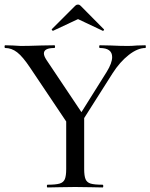

<svg xmlns="http://www.w3.org/2000/svg" viewBox="-22 -824 661 844"><path d="M617 -613Q583 -613 544 -582.5Q505 -552 473 -502L348 -305V-81Q348 -51 354 -36.5Q360 -22 376.5 -17Q393 -12 429 -12Q432 -12 432 -6Q432 0 429 0Q398 0 380 -1L308 -2L238 -1Q220 0 187 0Q184 0 184 -6Q184 -12 187 -12Q223 -12 240 -17Q257 -22 263 -36.5Q269 -51 269 -81V-290L110 -527Q78 -575 53.5 -594Q29 -613 1 -613Q-2 -613 -2 -619Q-2 -625 1 -625L35 -624Q59 -622 69 -622Q102 -622 158 -624L217 -625Q220 -625 220 -619Q220 -613 217 -613Q171 -613 171 -589Q171 -578 182 -561L336 -331L447 -508Q471 -547 471 -573Q471 -613 417 -613Q414 -613 414 -619Q414 -625 417 -625L466 -624Q506 -622 540 -622Q558 -622 580 -624L617 -625Q619 -625 619 -619Q619 -613 617 -613ZM309 -799Q314 -804 321 -804Q327 -804 332 -799L434 -696Q437 -694 434 -690.5Q431 -687 429 -689L321 -740L212 -689Q210 -688 207 -691Q204 -694 206 -696Z"/></svg>

Font: Cormorant Infant Medium
Style: Regular
Weight: 500
Designer: Christian Thalmann (Catharsis Fonts)
Version: Version 3.000